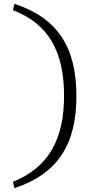

<svg xmlns="http://www.w3.org/2000/svg" viewBox="-20 -810 489 995"><path d="M47 -757C230 -688 312 -544 312 -313C312 -86 230 59 47 132L55 165C276 92 376 -58 376 -312C376 -568 276 -718 55 -790Z"/></svg>

Font: Exo 2 Light Expanded
Style: Regular
Weight: 300
Width: 7
Designer: Natanael Gama
Version: Version 1.001;PS 001.001;hotconv 1.0.70;makeotf.lib2.5.58329